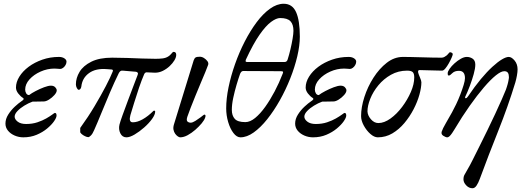

<svg xmlns="http://www.w3.org/2000/svg" viewBox="-20 -717 2807 1022"><path d="M104 14Q80 14 58 4.5Q36 -5 22.5 -21.5Q9 -38 9 -59Q9 -84 24 -107.5Q39 -131 59 -149.5Q79 -168 94 -178Q102 -183 105 -187.5Q108 -192 102 -196Q89 -204 77 -219.5Q65 -235 65 -251Q65 -280 83 -309Q101 -338 132.5 -361.5Q164 -385 205.5 -399.5Q247 -414 294 -414Q311 -414 322.5 -406.5Q334 -399 334 -389Q334 -380 329 -371Q324 -362 316 -356Q308 -350 300 -350Q295 -350 287 -351Q279 -352 270 -352Q232 -352 196 -336Q160 -320 137 -294.5Q114 -269 114 -240Q114 -229 119.5 -220Q125 -211 135 -211Q148 -221 170 -232.5Q192 -244 214.5 -252.5Q237 -261 251 -261Q266 -261 274 -252.5Q282 -244 282 -236Q282 -225 269.5 -211Q257 -197 241 -187Q225 -177 213 -177Q199 -177 185 -176.5Q171 -176 153 -176Q131 -168 109 -154.5Q87 -141 72.5 -125.5Q58 -110 58 -96Q58 -82 74 -69.5Q90 -57 119 -57Q152 -57 179 -66Q206 -75 226 -86.5Q246 -98 258 -107Q270 -116 272 -116Q281 -116 281 -102Q281 -91 268 -72Q255 -53 231 -33Q207 -13 175 0.5Q143 14 104 14Z M450 13Q443 13 432.5 8Q422 3 414 -4Q406 -11 407 -16V-36Q449 -94 483.5 -152Q518 -210 543 -258Q568 -306 579 -334Q581 -338 581 -342Q581 -346 575 -347L549 -349Q490 -354 454 -328Q418 -302 413 -257Q412 -250 408.5 -244.5Q405 -239 399 -239Q394 -239 389 -248.5Q384 -258 384 -268Q384 -302 403.5 -334.5Q423 -367 466 -388.5Q509 -410 577 -410Q617 -410 657.5 -408.5Q698 -407 736.5 -405.5Q775 -404 808 -404Q828 -404 845 -406Q862 -408 875 -416Q885 -422 892.5 -431.5Q900 -441 903 -441Q911 -441 914.5 -437Q918 -433 918 -425Q918 -412 908.5 -396Q899 -380 883 -365Q867 -350 847 -340Q827 -330 805 -330Q796 -330 783 -331Q770 -332 759 -332Q757 -332 753.5 -330Q750 -328 747 -321Q734 -291 720 -250Q706 -209 694 -169.5Q682 -130 674 -104Q669 -86 672 -76Q675 -66 687 -66Q711 -66 739.5 -82Q768 -98 796 -126Q797 -127 798 -127.5Q799 -128 800 -128Q806 -128 806 -123Q806 -107 789.5 -84Q773 -61 747.5 -38.5Q722 -16 696.5 -1Q671 14 653 14Q631 14 620.5 -7.5Q610 -29 616 -54Q620 -70 632.5 -104.5Q645 -139 660.5 -180.5Q676 -222 690.5 -260Q705 -298 713 -319Q716 -327 712.5 -330.5Q709 -334 704 -335L633 -341Q626 -342 621 -338.5Q616 -335 612 -327Q589 -280 565 -224Q541 -168 519.5 -115Q498 -62 481 -24Q473 -5 464 4Q455 13 450 13Z M939 14Q934 14 926.5 9Q919 4 912.5 -5Q906 -14 903.5 -26.5Q901 -39 906 -55L1011 -396Q1015 -407 1021 -411Q1027 -415 1044 -415Q1055 -415 1066 -408Q1077 -401 1084 -391.5Q1091 -382 1088 -372Q1084 -360 1073 -333.5Q1062 -307 1048 -274Q1034 -241 1020 -206.5Q1006 -172 994.5 -142.5Q983 -113 977 -95Q971 -76 978 -70Q985 -64 995 -64Q1005 -64 1020 -73.5Q1035 -83 1047 -92Q1055 -98 1060.5 -102.5Q1066 -107 1067 -107Q1078 -107 1072 -91Q1068 -78 1053.5 -60.5Q1039 -43 1019.5 -26Q1000 -9 979 2.5Q958 14 939 14Z M1260 14Q1240 14 1222.5 -9Q1205 -32 1194.5 -67.5Q1184 -103 1184 -140Q1184 -192 1196.5 -252.5Q1209 -313 1231 -375.5Q1253 -438 1282.5 -495.5Q1312 -553 1346 -598.5Q1380 -644 1417 -670.5Q1454 -697 1490 -697Q1536 -697 1556 -652.5Q1576 -608 1576 -522Q1576 -475 1562.5 -417.5Q1549 -360 1525 -299.5Q1501 -239 1469.5 -183Q1438 -127 1402.5 -82.5Q1367 -38 1330.5 -12Q1294 14 1260 14ZM1286 -67Q1311 -67 1338 -89Q1365 -111 1391.5 -148Q1418 -185 1442 -230.5Q1466 -276 1484 -323Q1488 -331 1486.5 -334.5Q1485 -338 1476 -338L1274 -339Q1268 -339 1264 -334Q1260 -329 1258 -324Q1249 -299 1239 -265Q1229 -231 1221.5 -196Q1214 -161 1214 -132Q1214 -102 1229.5 -84.5Q1245 -67 1286 -67ZM1295 -387H1495Q1507 -387 1511 -400Q1519 -425 1526 -454.5Q1533 -484 1537.5 -511Q1542 -538 1542 -553Q1542 -587 1526 -604Q1510 -621 1471 -621Q1451 -621 1423 -600.5Q1395 -580 1361.5 -532Q1328 -484 1289 -400Q1287 -395 1287.5 -391Q1288 -387 1295 -387Z M1646 14Q1622 14 1600 4.5Q1578 -5 1564.5 -21.5Q1551 -38 1551 -59Q1551 -84 1566 -107.5Q1581 -131 1601 -149.5Q1621 -168 1636 -178Q1644 -183 1647 -187.5Q1650 -192 1644 -196Q1631 -204 1619 -219.5Q1607 -235 1607 -251Q1607 -280 1625 -309Q1643 -338 1674.5 -361.5Q1706 -385 1747.5 -399.5Q1789 -414 1836 -414Q1853 -414 1864.5 -406.5Q1876 -399 1876 -389Q1876 -380 1871 -371Q1866 -362 1858 -356Q1850 -350 1842 -350Q1837 -350 1829 -351Q1821 -352 1812 -352Q1774 -352 1738 -336Q1702 -320 1679 -294.5Q1656 -269 1656 -240Q1656 -229 1661.5 -220Q1667 -211 1677 -211Q1690 -221 1712 -232.5Q1734 -244 1756.5 -252.5Q1779 -261 1793 -261Q1808 -261 1816 -252.5Q1824 -244 1824 -236Q1824 -225 1811.5 -211Q1799 -197 1783 -187Q1767 -177 1755 -177Q1741 -177 1727 -176.5Q1713 -176 1695 -176Q1673 -168 1651 -154.5Q1629 -141 1614.5 -125.5Q1600 -110 1600 -96Q1600 -82 1616 -69.5Q1632 -57 1661 -57Q1694 -57 1721 -66Q1748 -75 1768 -86.5Q1788 -98 1800 -107Q1812 -116 1814 -116Q1823 -116 1823 -102Q1823 -91 1810 -72Q1797 -53 1773 -33Q1749 -13 1717 0.5Q1685 14 1646 14Z M1991 14Q1972 14 1951.5 -4Q1931 -22 1916.5 -48.5Q1902 -75 1902 -99Q1902 -146 1919.5 -200.5Q1937 -255 1968 -303.5Q1999 -352 2039 -383Q2079 -414 2125 -414Q2141 -414 2167.5 -413.5Q2194 -413 2224.5 -412Q2255 -411 2283.5 -410.5Q2312 -410 2331 -410Q2339 -410 2346.5 -414.5Q2354 -419 2359 -423Q2365 -429 2369 -434Q2373 -439 2375 -439Q2380 -439 2385 -436Q2390 -433 2390 -429Q2390 -424 2384 -410Q2378 -396 2369 -380Q2360 -364 2350.5 -352.5Q2341 -341 2333 -341Q2328 -341 2310 -341.5Q2292 -342 2270.5 -342.5Q2249 -343 2232.5 -343.5Q2216 -344 2213 -344Q2203 -344 2206 -330Q2208 -322 2215.5 -304.5Q2223 -287 2223 -279Q2223 -251 2212.5 -213Q2202 -175 2181.5 -135.5Q2161 -96 2132.5 -62Q2104 -28 2068.5 -7Q2033 14 1991 14ZM1994 -62Q2025 -62 2058.5 -86Q2092 -110 2120.5 -148Q2149 -186 2167 -227.5Q2185 -269 2185 -305Q2185 -326 2176.5 -333.5Q2168 -341 2147 -341Q2100 -341 2061 -319Q2022 -297 1994 -263Q1966 -229 1951 -191.5Q1936 -154 1936 -124Q1937 -102 1954.5 -82Q1972 -62 1994 -62Z M2495 285Q2476 285 2461.5 269.5Q2447 254 2447 238Q2447 222 2453 212.5Q2459 203 2472 179Q2480 166 2495.5 135Q2511 104 2531.5 63Q2552 22 2574 -23Q2596 -68 2616 -111Q2636 -154 2651 -188Q2666 -222 2673 -240Q2676 -248 2678 -255Q2680 -262 2682 -268.5Q2684 -275 2685 -280.5Q2686 -286 2687 -291Q2688 -296 2688.5 -300Q2689 -304 2689 -306Q2689 -321 2683.5 -329.5Q2678 -338 2664 -338Q2647 -338 2619 -315.5Q2591 -293 2555.5 -251.5Q2520 -210 2480 -153.5Q2440 -97 2399 -28Q2393 -18 2386.5 -8.5Q2380 1 2373.5 7.5Q2367 14 2360 14Q2353 14 2340 6Q2327 -2 2331 -16Q2336 -32 2353 -61Q2370 -90 2386 -119Q2396 -137 2408 -162Q2420 -187 2430.5 -214.5Q2441 -242 2448 -265Q2455 -288 2455 -301Q2455 -340 2423 -340Q2400 -340 2387.5 -327.5Q2375 -315 2370 -315Q2365 -315 2364 -317.5Q2363 -320 2363 -327Q2363 -336 2373 -350.5Q2383 -365 2399 -379.5Q2415 -394 2432.5 -404Q2450 -414 2465 -414Q2482 -414 2496 -404.5Q2510 -395 2510 -373Q2510 -353 2501.5 -322.5Q2493 -292 2481 -260Q2469 -228 2456 -201Q2455 -198 2456 -196Q2457 -194 2459 -194Q2465 -194 2472 -205Q2507 -257 2539.5 -296Q2572 -335 2601 -361.5Q2630 -388 2652 -401Q2674 -414 2688 -414Q2703 -414 2719 -395Q2735 -376 2735 -348Q2735 -334 2731.5 -314.5Q2728 -295 2723 -278Q2684 -150 2632 -20Q2580 110 2534 235Q2526 257 2516.5 271Q2507 285 2495 285Z"/></svg>

Font: EB Garamond
Style: Italic
Weight: 400
Italic angle: -17.2°
Designer: Georg Duffner and Octavio Pardo
Foundry: Georg Duffner
Version: Version 1.001